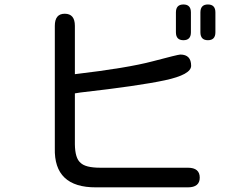

<svg xmlns="http://www.w3.org/2000/svg" viewBox="-20 -804 1040 850"><path d="M311.5 -475.6Q543.9 -502.9 656.2 -532.7Q768.6 -562.5 778.3 -562.5Q826.2 -562.5 826.2 -512.7Q826.2 -473.6 710.4 -448.7Q594.7 -423.8 335.9 -394.5L311.5 -390.6V-165Q312.5 -103.5 335.9 -84Q357.4 -61.5 423.8 -61.5H811.5Q864.3 -61.5 864.3 -17.6Q864.3 25.4 811.5 25.4H405.3Q217.8 26.4 222.7 -148.4V-689.5Q222.7 -743.2 266.6 -743.2Q311.5 -743.2 311.5 -689.5V-475.6ZM867.2 -749Q867.2 -784.2 900.4 -784.2Q933.6 -784.2 933.6 -749V-661.1Q933.6 -626 900.4 -626Q867.2 -626 867.2 -661.1V-749ZM758.8 -749Q758.8 -784.2 792 -784.2Q825.2 -784.2 825.2 -749V-661.1Q825.2 -626 792 -626Q758.8 -626 758.8 -661.1V-749Z"/></svg>

Font: jf-openhuninn-1.0
Style: Regular
Weight: 400
Designer: [Kosugi Maru]
      Designed by Motoya company      

      [Varela Round]
      Joe Prince(Latin component); Avraham Co
Foundry: justfont CO.,LTD.
Version: 1.0